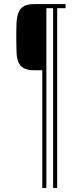

<svg xmlns="http://www.w3.org/2000/svg" viewBox="-20 -820 401 940"><path d="M187 100V-476H149Q117.5 -476 98.5 -485.2Q79.5 -494.5 70.8 -514.2Q62 -534 61 -566Q60 -592 59.8 -618Q59.5 -644 59.8 -667.5Q60 -691 61 -709Q63 -741.5 71.8 -761.5Q80.5 -781.5 99 -790.8Q117.5 -800 149 -800H301V-780H260V100H240V-780H207V100Z"/></svg>

Font: Big Shoulders Display SC Thin
Style: Regular
Weight: 100
Designer: Patric King
Foundry: XO Type Co
Version: Version 2.002